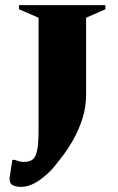

<svg xmlns="http://www.w3.org/2000/svg" viewBox="-20 -580 460 747"><path d="M61 147Q44 147 30.5 141Q17 135 17 114Q17 112 20.5 91.5Q24 71 28 42H37Q46 45 54.5 47.5Q63 50 72 50Q94 50 106.5 41Q119 32 124.5 5Q130 -22 130 -76V-511L54 -544V-560H390V-544L315 -511V-212Q315 -163 301 -119.5Q287 -76 267 -40Q247 -4 226.5 23Q206 50 194 65Q168 97 132 122Q96 147 61 147Z"/></svg>

Font: Spectral SC ExtraBold
Style: Regular
Weight: 800
Designer: Jean-Baptiste Levee
Foundry: Production Type
Version: Version 2.001